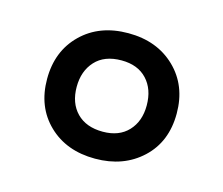

<svg xmlns="http://www.w3.org/2000/svg" viewBox="-57 -796 518 445"><g transform="rotate(15 202.5 -573.5)"><path d="M202 -423Q133 -423 90 -464.5Q47 -506 47 -573Q47 -640 90 -682Q133 -724 202 -724Q271 -724 314.5 -682Q358 -640 358 -573Q358 -505 314 -464Q270 -423 202 -423ZM203 -488Q242 -488 264 -511.5Q286 -535 286 -573Q286 -612 264 -635.5Q242 -659 203 -659Q162 -659 140 -635Q118 -611 118 -573Q118 -534 140.5 -511Q163 -488 203 -488Z"/></g></svg>

Font: Noto Sans Malayalam SemiCondensed Medium
Style: Regular
Weight: 500
Width: 4
Designer: Jelle Bosma - Monotype Design Team
Foundry: Monotype Imaging Inc.
Version: Version 2.104; ttfautohint (v1.8.4.7-5d5b)